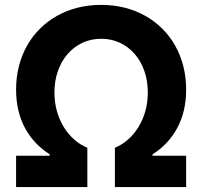

<svg xmlns="http://www.w3.org/2000/svg" viewBox="-20 -757 818 777"><path d="M181.1 -126.8V-132.5Q149.9 -152.3 124.6 -178.8Q99.4 -205.3 81.7 -237.9Q63.9 -270.6 54.5 -309.8Q45.1 -349.1 45.1 -394.5Q45.1 -444.6 56.6 -489.5Q68.2 -534.4 89.7 -572.6Q111.2 -610.8 141.9 -641.2Q172.6 -671.5 210.8 -693Q248.9 -714.5 294 -725.9Q339.1 -737.2 389.2 -737.2Q439.6 -737.2 484.6 -725.9Q529.5 -714.5 567.6 -693Q605.8 -671.5 636.5 -641.2Q667.3 -610.8 688.7 -572.6Q710.2 -534.4 721.8 -489.5Q733.3 -444.6 733.3 -394.5Q733.3 -349.1 723.9 -309.8Q714.5 -270.6 696.7 -237.9Q679 -205.3 653.9 -178.8Q628.9 -152.3 597.3 -132.5V-126.8H733.3V0H445V-159.1Q473.7 -170.8 498 -192.3Q522.4 -213.8 540.3 -242.9Q558.2 -272 568.2 -307.5Q578.1 -343 578.1 -382.8Q578.1 -429.7 564.3 -469.5Q550.4 -509.2 525.4 -538.2Q500.4 -567.1 465.7 -583.6Q431.1 -600.1 389.2 -600.1Q347.7 -600.1 313 -583.6Q278.4 -567.1 253.4 -538.2Q228.3 -509.2 214.3 -469.5Q200.3 -429.7 200.3 -382.8Q200.3 -343 210.2 -307.5Q220.2 -272 238.1 -242.9Q256 -213.8 280.4 -192.3Q304.7 -170.8 333.5 -159.1V0H45.1V-126.8Z"/></svg>

Font: Cannonade
Style: Bold
Weight: 700
Designer: Rasmus Andersson
Foundry: rsms
Version: Version 3.012;git-f93a4a705